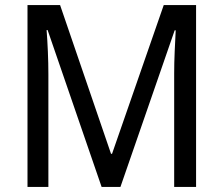

<svg xmlns="http://www.w3.org/2000/svg" viewBox="-20 -785 878 754"><path d="M379 -51 167 -667H163Q166 -629 168 -582.5Q170 -536 170 -493V-51H88V-765H216L416 -181H420L623 -765H750V-51H664V-496Q664 -537 666 -582.5Q668 -628 670 -666H666L453 -51Z"/></svg>

Font: Noto Sans Tamil UI SemiCondensed
Style: Regular
Weight: 400
Width: 4
Designer: Jelle Bosma - Monotype Design Team
Foundry: Monotype Imaging Inc.
Version: Version 2.004; ttfautohint (v1.8.4.7-5d5b)